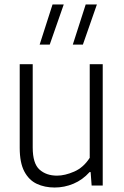

<svg xmlns="http://www.w3.org/2000/svg" viewBox="-20 -828 552 857"><path d="M224 9Q179.5 9 144.2 -7.5Q109 -24 88.5 -62.8Q68 -101.5 68 -168V-541.5H126V-169.5Q126 -98.5 156.2 -71.2Q186.5 -44 234.5 -44Q269.5 -44 311 -62Q352.5 -80 380.5 -123.5V-541.5H438.5V0H389L384.5 -60H380Q348.5 -25 308 -8Q267.5 9 224 9ZM305 -629 362.5 -808H412.5L350 -629ZM157 -629 214.5 -808H264.5L202 -629Z"/></svg>

Font: Encode Sans SmCnd Lt
Style: Regular
Weight: 300
Width: 4
Designer: Multiple Designers
Foundry: Impallari Type
Version: Version 3.002; ttfautohint (v1.8.3) -l 8 -r 50 -G 200 -x 14 